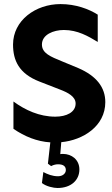

<svg xmlns="http://www.w3.org/2000/svg" viewBox="-20 -687 551 941"><path d="M276.4 -667C154.3 -667 43.9 -586.9 43.9 -468.8C43.9 -391.6 72.3 -326.2 173.8 -287.1L274.4 -248C312.5 -233.4 350.6 -213.9 350.6 -179.7C350.6 -136.7 305.7 -115.2 251 -115.2C172.9 -115.2 103.5 -147.5 45.9 -189.5V-55.7C99.6 -18.6 161.1 6.8 226.6 10.7L214.8 115.2L230.5 127C243.2 120.1 255.9 118.2 264.6 118.2C290 118.2 302.7 127.9 302.7 146.5C302.7 163.1 287.1 176.8 264.6 176.8C236.3 176.8 212.9 167 192.4 156.2L185.5 210C206.1 226.6 242.2 234.4 261.7 234.4C329.1 234.4 369.1 195.3 369.1 143.6C369.1 95.7 331.1 67.4 289.1 67.4C284.2 67.4 280.3 67.4 275.4 68.4L280.3 9.8C386.7 0 496.1 -68.4 496.1 -186.5C496.1 -257.8 454.1 -314.5 363.3 -353.5L283.2 -386.7C228.5 -409.2 185.5 -425.8 185.5 -468.8C185.5 -517.6 242.2 -540 293 -540C360.4 -540 412.1 -509.8 459 -481.4V-615.2C416 -642.6 351.6 -667 276.4 -667Z"/></svg>

Font: Sen-gleads
Style: Bold
Weight: 700
Designer: Kosal Sen, Philatype
Foundry: Philatype
Version: Version 1.004; ttfautohint (v1.8.3)